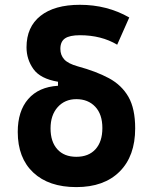

<svg xmlns="http://www.w3.org/2000/svg" viewBox="-20 -762 626 792"><path d="M294.9 9.8Q181.2 9.8 117.2 -50.3Q53.2 -110.4 53.2 -217.8Q53.2 -303.7 96.4 -353.5Q139.6 -403.3 219.2 -408.2V-424.8Q146.5 -437 117.9 -477.1Q89.4 -517.1 89.4 -566.9Q89.4 -650.9 147 -696.5Q204.6 -742.2 309.6 -742.2Q421.9 -742.2 513.2 -689.9L463.4 -577.6Q397.9 -616.7 309.6 -616.7Q267.1 -616.7 248 -603.5Q229 -590.3 229 -560.5Q229 -534.7 244.9 -517.1Q260.7 -499.5 300.8 -488.3Q376.5 -467.8 429.2 -439.5Q481.9 -411.1 509.8 -362.5Q537.6 -314 537.6 -232.4Q537.6 -118.2 473.4 -54.2Q409.2 9.8 294.9 9.8ZM294.9 -115.2Q345.7 -115.2 374 -146.5Q402.3 -177.7 402.3 -233.9Q402.3 -290.5 372.8 -321.8Q343.3 -353 294.9 -353Q247.6 -353 218 -320.1Q188.5 -287.1 188.5 -232.4Q188.5 -177.2 216.6 -146.2Q244.6 -115.2 294.9 -115.2Z"/></svg>

Font: CaskaydiaMono NF
Style: Bold
Weight: 700
Designer: Aaron Bell
Foundry: Saja Typeworks
Version: Version 2111.001; ttfautohint (v1.8.4);Nerd Fonts 3.1.1